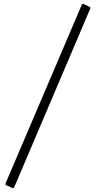

<svg xmlns="http://www.w3.org/2000/svg" viewBox="-20 -879 498 998"><path d="M445 -844 415 -858C411 -860 407 -858 405 -854L9 74C7 78 9 82 13 84L44 98C48 100 52 98 54 94L449 -834C451 -838 449 -842 445 -844Z"/></svg>

Font: Shippori Mincho OTF Medium
Style: Regular
Weight: 500
Designer: FONTDASU
Foundry: FONTDASU / Google Inc. / but / Adobe
Version: Version 3.300;hotconv 1.0.109;makeotfexe 2.5.65596